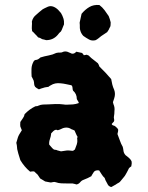

<svg xmlns="http://www.w3.org/2000/svg" viewBox="-20 -732 590 765"><path d="M421 -643Q421 -637 420.5 -631Q420 -625 416 -620Q415 -616 412.5 -612.5Q410 -609 407 -604Q401 -600 395 -596Q389 -592 383 -588Q378 -584 372.5 -579.5Q367 -575 361 -572Q347 -568 335 -574.5Q323 -581 312 -589Q296 -606 298 -633Q298 -636 297.5 -639Q297 -642 298 -645Q300 -653 301.5 -661Q303 -669 305 -677Q319 -694 336 -704Q353 -714 376 -712Q388 -703 396.5 -691.5Q405 -680 413 -668Q418 -656 421 -643ZM235 -635Q232 -629 229.5 -621.5Q227 -614 223 -607Q219 -604 216 -600.5Q213 -597 210 -593Q192 -572 164 -572Q161 -573 157 -574Q153 -575 148 -576Q145 -578 141 -580Q137 -582 132 -583Q129 -587 126 -590Q123 -593 120 -596Q117 -599 114 -602.5Q111 -606 108 -608Q106 -619 107 -629Q108 -639 107 -646Q111 -663 124 -673Q130 -678 136.5 -684Q143 -690 150 -695Q153 -697 157.5 -699Q162 -701 166 -703Q177 -709 187 -707Q197 -705 207 -697Q212 -693 215.5 -688.5Q219 -684 223 -680Q229 -670 232.5 -659Q236 -648 235 -635ZM504 -90Q506 -80 503 -69Q499 -67 494 -62Q492 -57 488.5 -51Q485 -45 482 -39Q478 -31 472 -24.5Q466 -18 460 -10Q458 -7 454 -4.5Q450 -2 446 0Q441 4 435.5 6.5Q430 9 424 13Q420 13 416.5 10.5Q413 8 411 6Q409 2 407.5 -0.5Q406 -3 404 -7Q400 -13 397 -23Q390 -29 385 -37.5Q380 -46 375 -53Q360 -55 354 -47Q352 -43 349 -39Q346 -35 344 -30Q337 -26 329.5 -22.5Q322 -19 314 -16Q305 -13 299.5 -6Q294 1 285 3Q282 2 278 1Q274 0 269 -1H250Q237 -1 225 -1.5Q213 -2 202 -6Q196 -8 191 -6.5Q186 -5 181 -5Q176 -6 170.5 -7Q165 -8 160 -9Q156 -12 151 -14.5Q146 -17 140 -21Q135 -28 130 -36L116 -49Q112 -49 108 -49Q104 -49 100 -48Q77 -67 61 -94Q60 -99 57.5 -105.5Q55 -112 53 -120Q52 -126 50 -132Q48 -138 48 -144Q48 -149 47 -153.5Q46 -158 45 -163Q49 -177 51 -183.5Q53 -190 56.5 -196Q60 -202 67 -213Q62 -224 61 -228Q60 -232 61 -246Q66 -254 71.5 -261.5Q77 -269 78 -277Q97 -297 120 -308Q122 -309 126 -309Q130 -309 133 -311Q142 -315 151.5 -315.5Q161 -316 170 -316Q186 -317 201.5 -317.5Q217 -318 232 -316Q236 -315 240 -315Q244 -315 248 -315Q259 -315 270.5 -316Q282 -317 293 -321Q295 -323 293 -325Q292 -327 291 -329Q290 -331 289 -332Q288 -334 287 -335.5Q286 -337 286 -338Q286 -358 271 -371Q269 -376 269 -381.5Q269 -387 266 -391Q264 -393 261 -393Q251 -395 242 -397Q233 -399 222 -400Q199 -403 182 -392Q180 -391 177.5 -389.5Q175 -388 173 -386Q168 -385 163 -384.5Q158 -384 153 -382Q149 -381 144.5 -379.5Q140 -378 135 -376Q125 -381 120 -386Q116 -392 116 -398Q116 -404 114 -411Q113 -414 110.5 -418.5Q108 -423 106 -427Q105 -442 105.5 -458Q106 -474 115 -489Q118 -492 121 -493Q127 -493 132 -496Q137 -499 141 -503Q157 -508 173.5 -511Q190 -514 204 -521Q212 -523 219 -522.5Q226 -522 233 -526Q244 -529 255 -523Q256 -522 257.5 -522Q259 -522 260 -521Q271 -514 281 -523Q282 -524 282.5 -524.5Q283 -525 284 -526Q296 -523 307 -521Q309 -519 311 -516.5Q313 -514 314 -512Q318 -513 320.5 -513Q323 -513 325 -514Q327 -513 328 -513Q329 -513 330 -512Q335 -511 337 -507Q344 -500 353 -493.5Q362 -487 370 -480Q374 -474 376 -467Q401 -443 423 -417Q425 -405 427.5 -395Q430 -385 435 -374Q441 -358 435 -340Q433 -333 430 -325Q431 -323 431 -321Q431 -319 432 -317Q438 -304 436 -290Q436 -284 435.5 -278.5Q435 -273 434 -268Q433 -263 434.5 -258Q436 -253 434 -248Q432 -246 429.5 -243Q427 -240 425 -238Q427 -233 432 -232Q437 -231 440 -228Q443 -225 446 -222.5Q449 -220 451 -215Q451 -209 448 -198Q453 -186 457.5 -172.5Q462 -159 469 -147Q471 -140 472 -131Q473 -122 480 -114Q485 -110 492.5 -104Q500 -98 504 -90ZM289 -187Q285 -193 282.5 -199.5Q280 -206 277 -212Q274 -214 270.5 -215Q267 -216 265 -217Q252 -226 237 -223Q231 -222 224.5 -218.5Q218 -215 210 -213Q202 -218 193 -210L184 -201Q183 -189 179 -178Q175 -167 176 -156Q178 -153 181.5 -149.5Q185 -146 189 -141Q192 -138 195 -136Q198 -135 201.5 -135Q205 -135 208 -133Q216 -131 223 -129Q241 -132 247 -132.5Q253 -133 269 -131Q273 -131 276 -135Q279 -135 279 -138Q283 -148 286 -157Q289 -166 288 -176Q287 -178 287.5 -181Q288 -184 289 -187Z"/></svg>

Font: Darumadrop One
Style: Regular
Weight: 400
Version: Version 1.000